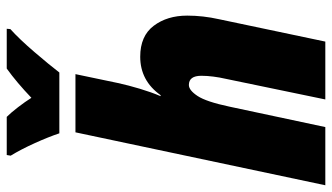

<svg xmlns="http://www.w3.org/2000/svg" viewBox="-236 -776 1009 584"><g transform="rotate(-90 269.0 -484.5)"><path d="M340 -809Q363 -839 402 -884.5Q441 -930 472 -958L473 -969H352Q331 -954 308.5 -935Q286 -916 263 -894Q251 -913 234.5 -934.5Q218 -956 205 -969H89L87 -957Q106 -926 125 -884Q144 -842 155 -809ZM174 0 236 -291Q251 -362 268.5 -388.5Q286 -415 302 -415Q330 -415 330 -377Q330 -360 327.5 -340.5Q325 -321 321 -304L258 0H434L502 -323Q513 -372 513 -420Q513 -481 482 -522Q451 -563 388 -563Q315 -563 271 -501H268Q280 -529 290.5 -564Q301 -599 308 -631L335 -760H158L-3 0Z"/></g></svg>

Font: Noto Sans Display SemiCondensed Black
Style: Italic
Weight: 900
Width: 4
Designer: Monotype Design team
Foundry: Monotype Imaging Inc.
Version: 1.000